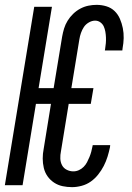

<svg xmlns="http://www.w3.org/2000/svg" viewBox="-25 -763 545 791"><path d="M272 8Q252 8 233 4Q214 0 198 -10.5Q182 -21 171 -36.5Q160 -52 155.5 -71Q151 -90 151 -110Q151 -130 155 -150L185 -335H123L68 0H-5L116 -735H189L134 -400H196L231 -612Q234 -629 239 -645.5Q244 -662 253.5 -677.5Q263 -693 276.5 -706Q290 -719 306 -727.5Q322 -736 339 -739.5Q356 -743 373 -743Q394 -743 413.5 -737Q433 -731 447 -717.5Q461 -704 469 -685.5Q477 -667 481 -647Q485 -627 484.5 -606Q484 -585 480 -564L479 -555H407L408 -561Q410 -573 411 -585Q412 -597 411.5 -609Q411 -621 409 -632.5Q407 -644 402.5 -654Q398 -664 388.5 -671Q379 -678 367 -678Q354 -678 341 -670.5Q328 -663 320.5 -651.5Q313 -640 308.5 -627Q304 -614 302 -601L269 -400H360L349 -335H258L226 -139Q223 -125 223.5 -110Q224 -95 230.5 -82.5Q237 -70 250 -63.5Q263 -57 277 -57Q289 -57 300 -62Q311 -67 319.5 -75.5Q328 -84 333.5 -94.5Q339 -105 343.5 -116Q348 -127 351 -138Q354 -149 356 -160L357 -165H429L428 -156Q424 -137 418 -117.5Q412 -98 402.5 -79.5Q393 -61 379.5 -44Q366 -27 349 -15Q332 -3 311.5 2.5Q291 8 272 8Z"/></svg>

Font: Iosevka Term Curly
Style: Italic
Weight: 400
Italic angle: -9°
Designer: Belleve Invis
Foundry: Belleve Invis
Version: Version 32.3.0